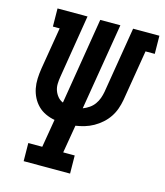

<svg xmlns="http://www.w3.org/2000/svg" viewBox="-110 -819 775 903"><g transform="rotate(15 277.5 -367.5)"><path d="M90 0 89 -88H157L180 -225Q157 -229 135.5 -239Q114 -249 98 -265Q82 -281 71.5 -301.5Q61 -322 56.5 -345Q52 -368 53 -392.5Q54 -417 58 -442L92 -647H59L58 -735H204L154 -428Q151 -411 150.5 -393.5Q150 -376 155.5 -360.5Q161 -345 171.5 -332.5Q182 -320 197 -314L266 -735H364L294 -312Q310 -318 324.5 -328Q339 -338 349 -352Q359 -366 364.5 -381.5Q370 -397 373 -413L426 -735H554L555 -647H510L469 -399Q465 -377 457.5 -355.5Q450 -334 437 -314.5Q424 -295 406 -279Q388 -263 367.5 -251.5Q347 -240 325 -233.5Q303 -227 282 -224L259 -88H315L316 0Z"/></g></svg>

Font: Iosevka Curly Slab Semibold
Style: Italic
Weight: 600
Italic angle: -9°
Monospace: yes
Designer: Belleve Invis
Foundry: Belleve Invis
Version: Version 22.1.2; ttfautohint (v1.8.4)